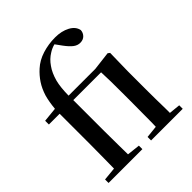

<svg xmlns="http://www.w3.org/2000/svg" viewBox="-219 -974 1124 1124"><g transform="rotate(-45 343.0 -412.0)"><path d="M35 0V-29L117 -37Q118 -76 118 -116Q119 -175 119 -232V-489H30V-520L120 -529Q125 -582 136 -622Q150 -667 172 -700Q194 -733 223 -759Q259 -792 310 -808Q361 -824 416 -824Q469 -824 507.5 -803.5Q546 -783 553 -748Q552 -727 537.5 -712Q523 -697 498 -697Q476 -697 456.5 -712Q437 -727 414 -758L385 -798Q360 -792 337 -777Q304 -757 281 -723Q257 -690 243 -639Q232 -596 231 -527H452L568 -541L580 -532L577 -385V-232Q577 -198 577.5 -153Q578 -108 579 -67Q579 -50 579 -36L649 -29V0H387V-29L463 -37Q464 -50 464 -67Q464 -108 464.5 -153Q465 -198 465 -232V-317Q465 -372 464.5 -411Q464 -450 462 -489H232V-232Q232 -175 233 -116Q233 -77 234 -38L315 -29V0Z"/></g></svg>

Font: Early Summer Mincho SemiBold
Style: Regular
Weight: 600
Designer: GuiWonder
Version: Version 1.002